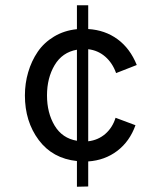

<svg xmlns="http://www.w3.org/2000/svg" viewBox="-20 -606 605 730"><path d="M272.5 104V6.3Q179.7 -3.4 127.2 -73.7Q74.7 -144 74.7 -243.2Q74.7 -289.1 87.2 -331.5Q99.6 -374 123.3 -408.9Q147 -443.8 185.5 -467Q224.1 -490.2 272.5 -495.1V-585.9H315.4V-495.6Q379.4 -491.7 427 -456.8Q474.6 -421.9 500 -358.9L421.4 -328.1Q407.7 -366.7 380.1 -390.6Q352.5 -414.6 315.4 -418.9V-68.8Q353 -73.2 380.4 -96.9Q407.7 -120.6 419.4 -158.2L495.1 -129.9Q473.1 -68.4 426 -32.5Q378.9 3.4 315.4 7.8V103ZM272.5 -70.8V-417Q216.8 -407.2 187.7 -358.4Q158.7 -309.6 158.7 -243.2Q158.7 -176.8 187.7 -128.4Q216.8 -80.1 272.5 -70.8Z"/></svg>

Font: HK Grotesk Medium Legacy
Style: Regular
Weight: 500
Designer: Alfredo Marco Pradil
Foundry: Hanken Design Co.
Version: Version 2.022;PS 002.022;hotconv 1.0.88;makeotf.lib2.5.64775